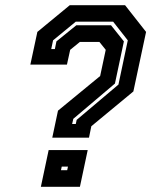

<svg xmlns="http://www.w3.org/2000/svg" viewBox="-20 -720 590 740"><path d="M181.5 -189.5 203.5 -293.5 366 -427 387.5 -528 363 -558.5H288L250.5 -528L238 -471H97L124 -597L249 -700H462L543 -597L494 -367.5L332 -233.5L323 -189.5ZM258 -242H272L275.5 -258L436.5 -394L472.5 -564.5L416 -636.5H272L184.5 -564.5L177.5 -531H191.5L197.5 -560.5L274 -622.5H408L457.5 -560.5L423 -398L262.5 -262ZM137.5 0 167.5 -141.5H318L288 0ZM215 -64H239L242 -78H218Z"/></svg>

Font: Tourney Condensed Regular
Style: Bold Italic
Weight: 700
Width: 3
Italic angle: -12°
Designer: Tyler Finck
Foundry: Etcetera Type Co
Version: Version 1.010; ttfautohint (v1.8.3)